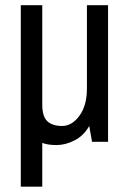

<svg xmlns="http://www.w3.org/2000/svg" viewBox="-20 -542 492 734"><path d="M141.6 4.3V171.6H59.5V-522.2H141.6V-141.6Q141.6 -96.9 160.9 -78.6Q180.3 -60.4 217.6 -60.4Q255 -60.4 283.7 -99.5Q312.3 -138.6 312.3 -203.7V-522.2H393.1V0H331.9L321 -60.4Q300.6 -23.5 265.2 -5.4Q229.8 12.6 196.4 12.6Q162.9 12.6 141.6 4.3Z"/></svg>

Font: Puralecka Narrow
Style: Regular
Weight: 400
Designer: Hector Gatti, Marcela Romero, Pablo Cosgaya and Nicolas Silva
Version: Version 1.004;PS 001.004;hotconv 1.0.70;makeotf.lib2.5.58329